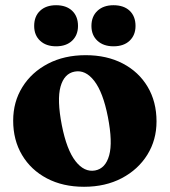

<svg xmlns="http://www.w3.org/2000/svg" viewBox="-20 -703 651 736"><path d="M308.5 -491.5Q389.5 -491.5 450.8 -459.5Q512 -427.5 546 -370.2Q580 -313 580 -237.5Q580 -166.5 544.8 -109.8Q509.5 -53 446.8 -20Q384 13 302 13Q221 13 159.8 -19.2Q98.5 -51.5 64.5 -108.8Q30.5 -166 30.5 -240.5Q30.5 -312.5 65.8 -369.2Q101 -426 163.8 -458.8Q226.5 -491.5 308.5 -491.5ZM344.5 -49.5Q384.5 -57 398.5 -107.5Q412.5 -158 393.5 -255Q375 -349.5 341.2 -393Q307.5 -436.5 266 -428.5Q226 -421 212 -370.8Q198 -320.5 217 -223Q235.5 -129 269.2 -85.5Q303 -42 344.5 -49.5ZM195 -525.5Q156.5 -525.5 133.8 -546.8Q111 -568 111 -603.5Q111 -640.5 133.8 -661.8Q156.5 -683 195 -683Q234 -683 256.5 -661.8Q279 -640.5 279 -603.5Q279 -568.5 256.5 -547Q234 -525.5 195 -525.5ZM415 -525.5Q376.5 -525.5 353.5 -546.8Q330.5 -568 330.5 -603.5Q330.5 -640 353.5 -661.5Q376.5 -683 415 -683Q454.5 -683 477 -661.8Q499.5 -640.5 499.5 -603.5Q499.5 -568.5 477 -547Q454.5 -525.5 415 -525.5Z"/></svg>

Font: Fraunces 9pt
Style: Bold
Weight: 700
Version: Version 1.000;[b76b70a41]